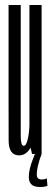

<svg xmlns="http://www.w3.org/2000/svg" viewBox="-20 -620 211 773"><path d="M109 0H147.5V-600H98.5V-45.5ZM63.5 -600H14.5V-206.5Q14.5 -113.5 14.8 -54Q15 5.5 57 5.5Q87 5.5 105 -29Q123 -63.5 123 -106.5L98.5 -120.5Q98.5 -90.5 92.2 -61.8Q86 -33 75.5 -33Q63.5 -33 63.5 -72.5Q63.5 -112 63.5 -203ZM141.5 133Q148.5 133 154.8 132.2Q161 131.5 165.2 130Q169.5 128.5 171 128L168.5 97.5Q168 98.5 164.5 100Q161 101.5 156.2 102Q151.5 102.5 147 102.5Q138.5 102.5 133.2 98Q128 93.5 128 81.5Q128 70.5 131.2 55Q134.5 39.5 139.2 24Q144 8.5 147.5 0H120.5Q117.5 8.5 111.2 24Q105 39.5 100.5 57.8Q96 76 96 91.5Q96 109 102.8 118Q109.5 127 119.8 130Q130 133 141.5 133Z"/></svg>

Font: Anybody UltraCondensed Light
Style: Regular
Weight: 300
Width: 1
Version: Version 1.113;gftools[0.9.25]